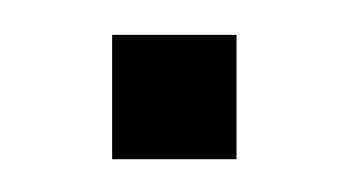

<svg xmlns="http://www.w3.org/2000/svg" viewBox="-20 -472 205 113"><path d="M46 -378.3V-451.5H119.2V-378.3Z"/></svg>

Font: Big Shoulders Text SC Thin
Style: Regular
Weight: 100
Designer: Patric King
Foundry: XO Type Co
Version: Version 2.002